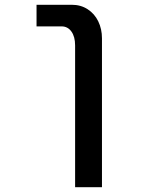

<svg xmlns="http://www.w3.org/2000/svg" viewBox="-20 -629 640 804"><path d="M238 -518.5H133V-609H280.5Q318.5 -609 347.2 -590.2Q376 -571.5 391.5 -539.5Q407 -507.5 407 -468.5V155H294.5V-439Q294.5 -475.5 279 -497Q263.5 -518.5 238 -518.5Z"/></svg>

Font: JuliaMono
Style: Bold
Weight: 700
Monospace: yes
Designer: cormullion
Foundry: corm
Version: Version 0.055; ttfautohint (v1.8.4)